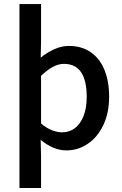

<svg xmlns="http://www.w3.org/2000/svg" viewBox="-20 -728 602 945"><path d="M182.1 -708V-522L180.2 -444.3Q212.9 -470.7 248.3 -486.3Q283.7 -502 318.8 -502Q381.3 -502 426 -471.4Q470.7 -440.9 493.9 -384.5Q517.1 -328.1 517.1 -252.4Q517.1 -171.9 488.3 -111.8Q459.5 -51.8 411.4 -19.8Q363.3 12.2 307.6 12.2Q273.4 12.2 242.4 -1Q211.4 -14.2 180.2 -39.6L182.1 40V197.3H75.7V-708ZM294.9 -413.6Q268.1 -413.6 241 -399.2Q213.9 -384.8 182.1 -355V-120.1Q208.5 -97.7 235.4 -87.2Q262.2 -76.7 286.1 -76.7Q320.8 -76.7 348.1 -96.9Q375.5 -117.2 391.1 -156.7Q406.7 -196.3 406.7 -251.5Q406.7 -413.6 294.9 -413.6Z"/></svg>

Font: Varta
Style: Bold
Weight: 700
Designer: Joana Correia, Viktoriya Grabowska, Eben Sorkin
Foundry: Sorkin Type
Version: Version 1.002; ttfautohint (v1.3) -l 8 -r 24 -G 200 -x 12 -H